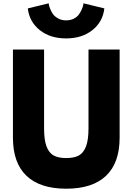

<svg xmlns="http://www.w3.org/2000/svg" viewBox="-20 -1124 802 1159"><path d="M147.9 -1073.2 273.9 -1104Q274.4 -1099.6 275.6 -1092.8Q276.9 -1085.9 283.9 -1068.1Q291 -1050.3 301.3 -1036.9Q311.5 -1023.4 332 -1012.2Q352.5 -1001 378.9 -1001Q405.3 -1001 425.8 -1011.5Q446.3 -1022 456.8 -1037.4Q467.3 -1052.7 473.9 -1067.9Q480.5 -1083 482.4 -1093.8L483.9 -1104L609.9 -1073.2Q600.6 -992.2 537.6 -942.1Q474.6 -892.1 378.9 -892.1Q283.2 -892.1 220.2 -942.1Q157.2 -992.2 147.9 -1073.2ZM58.1 -293V-825.2H246.1V-348.1Q246.1 -279.8 260.7 -240.5Q275.4 -201.2 303.7 -185.5Q332 -169.9 379.9 -169.9Q427.7 -169.9 456.1 -185.5Q484.4 -201.2 499.3 -240.5Q514.2 -279.8 514.2 -348.1V-825.2H702.1V-293Q702.1 -140.6 620.1 -62.7Q538.1 15.1 379.9 15.1Q221.7 15.1 139.9 -62.7Q58.1 -140.6 58.1 -293Z"/></svg>

Font: Hussar Preview
Style: Bold
Weight: 700
Foundry: Cannot Into Space Fonts, PlusOne Fonts
Version: Version 2.29RC2 "Millennial"